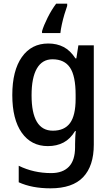

<svg xmlns="http://www.w3.org/2000/svg" viewBox="-20 -786 606 1046"><path d="M243 -549Q290 -549 326.5 -530Q363 -511 391 -468H396L407 -539H491V2Q491 118 433 179Q375 240 255 240Q154 240 82 207V117Q163 157 259 157Q322 157 355.5 122Q389 87 389 16V0Q389 -15 390 -36.5Q391 -58 393 -72H389Q363 -29 326 -9.5Q289 10 241 10Q150 10 98.5 -63Q47 -136 47 -268Q47 -401 99 -475Q151 -549 243 -549ZM266 -463Q210 -463 181 -413Q152 -363 152 -267Q152 -74 268 -74Q331 -74 361.5 -115.5Q392 -157 392 -248V-269Q392 -372 361.5 -417.5Q331 -463 266 -463ZM346 -754Q339 -735 331 -708Q323 -681 317 -653.5Q311 -626 309 -606H209V-616Q218 -647 239.5 -690Q261 -733 286 -766H346Z"/></svg>

Font: Noto Sans Telugu SemiCondensed Medium
Style: Regular
Weight: 500
Width: 4
Designer: Jelle Bosma - Monotype Design Team
Foundry: Monotype Imaging Inc.
Version: Version 2.005; ttfautohint (v1.8.4.7-5d5b)